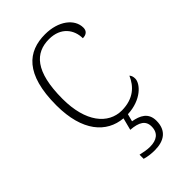

<svg xmlns="http://www.w3.org/2000/svg" viewBox="-233 -621 922 922"><g transform="rotate(-45 228.5 -159.5)"><path d="M244 224C306 224 350 197 350 129C350 74 310 56 265 48L275 10C370 6 421 -52 421 -86C421 -99 418 -108 411 -116C389 -65 348 -24 268 -23C175 -23 105 -107 105 -264C105 -451 169 -513 262 -513C343 -513 380 -458 380 -401C404 -401 418 -413 418 -435C418 -495 355 -543 265 -543C149 -543 62 -476 62 -263C62 -86 141 0 246 9L230 71C285 75 314 92 314 132C314 177 284 196 240 196C218 196 201 192 177 187V215C201 222 224 224 244 224Z"/></g></svg>

Font: Noto Serif Sinhala ExtraLight
Style: Regular
Weight: 200
Designer: Jelle Bosma - Monotype Design Team
Foundry: Monotype Imaging Inc.
Version: Version 2.007